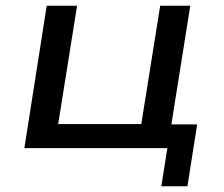

<svg xmlns="http://www.w3.org/2000/svg" viewBox="-20 -517 780 670"><path d="M543 133 564 0H65L143 -497H249L183 -84H473L539 -497H644L578 -83H668L634 133Z"/></svg>

Font: Nunito Sans 7pt SemiExpanded Medium
Style: Italic
Weight: 500
Width: 6
Italic angle: -9°
Designer: Vernon Adams
Foundry: Vernon Adams
Version: Version 3.101;gftools[0.9.27]